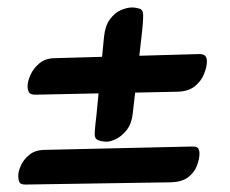

<svg xmlns="http://www.w3.org/2000/svg" viewBox="-20 -529 618 515"><path d="M496 -136Q509 -136 512 -130.5Q515 -125 515 -117Q515 -102 508 -84Q501 -66 484.5 -53.5Q468 -41 439 -40L48 -34Q35 -34 32 -40.5Q29 -47 29 -58Q29 -69 36 -85Q43 -101 59 -114Q75 -127 101 -127ZM514 -384Q527 -384 531 -378.5Q535 -373 535 -365Q535 -350 527.5 -331Q520 -312 503 -298Q486 -284 457 -283L75 -275Q62 -275 58 -281Q54 -287 54 -299Q54 -310 61.5 -327.5Q69 -345 85.5 -359Q102 -373 128 -373ZM359 -426 336 -224Q333 -197 320 -180.5Q307 -164 292 -156.5Q277 -149 266 -149Q255 -149 244.5 -152.5Q234 -156 234 -169Q234 -177 236 -196.5Q238 -216 239 -223L259 -430Q262 -460 275 -477.5Q288 -495 304.5 -502Q321 -509 335 -509Q343 -509 353.5 -506Q364 -503 364 -489Q364 -479 363 -465Q362 -451 359 -426Z"/></svg>

Font: Alkatra
Style: Regular
Weight: 400
Designer: Suman Bhandary
Version: Version 1.100;gftools[0.9.22]